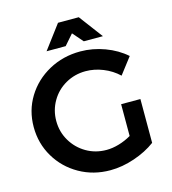

<svg xmlns="http://www.w3.org/2000/svg" viewBox="-130 -1011 1007 1126"><g transform="rotate(-15 373.5 -447.5)"><path d="M561 -348H678V-82Q623 -41 548 -15.5Q473 10 401 10Q298 10 213.5 -38Q129 -86 80 -168.5Q31 -251 31 -351Q31 -451 81 -532.5Q131 -614 217.5 -661.5Q304 -709 409 -709Q484 -709 557 -682Q630 -655 683 -608L607 -509Q567 -547 514.5 -568Q462 -589 409 -589Q343 -589 287.5 -557.5Q232 -526 200 -471Q168 -416 168 -351Q168 -285 200.5 -230Q233 -175 288 -143Q343 -111 410 -111Q446 -111 485.5 -122.5Q525 -134 561 -155ZM561 -761H445L390 -824L335 -761H219L327 -905H453Z"/></g></svg>

Font: Montserrat Medium
Style: Regular
Weight: 500
Designer: Julieta Ulanovsky
Foundry: Julieta Ulanovsky
Version: Version 6.001